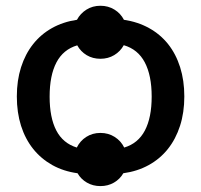

<svg xmlns="http://www.w3.org/2000/svg" viewBox="-20 -582 681 650"><path d="M400.5 -82.5Q447.5 -96.5 470.5 -140.2Q493.5 -184 493.5 -255Q493.5 -326.5 470.2 -370.8Q447 -415 399 -429Q387.5 -408 366.8 -395.5Q346 -383 320 -383Q294 -383 273.5 -395.2Q253 -407.5 241.5 -428.5Q194 -414.5 171 -370.5Q148 -326.5 148 -255Q148 -184 170.5 -140.5Q193 -97 240 -82.5Q251 -105 272 -118.5Q293 -132 320 -132Q347 -132 368.2 -118.5Q389.5 -105 400.5 -82.5ZM604 -255.5Q604 -201 589.5 -156Q575 -111 548.2 -77.5Q521.5 -44 483.2 -23Q445 -2 397.5 4.5Q386 24.5 365.8 36.2Q345.5 48 320 48Q294.5 48 274.2 36.2Q254 24.5 242.5 4.5Q195 -2 157 -23.2Q119 -44.5 92.2 -78Q65.5 -111.5 51.2 -156.2Q37 -201 37 -255.5Q37 -309.5 51.2 -354.2Q65.5 -399 92 -432.5Q118.5 -466 156 -487Q193.5 -508 240.5 -515Q252 -536.5 272.8 -549.5Q293.5 -562.5 320 -562.5Q346.5 -562.5 367.5 -549.5Q388.5 -536.5 399.5 -515Q446.5 -508 484.5 -487Q522.5 -466 549 -432.8Q575.5 -399.5 589.8 -354.5Q604 -309.5 604 -255.5Z"/></svg>

Font: Lato SemiBold
Style: Regular
Weight: 600
Designer: Lukasz Dziedzic with Adam Twardoch and Botio Nikoltchev
Foundry: tyPoland Lukasz Dziedzic
Version: Version 2.015; 2015-08-06; http://www.latofonts.com/